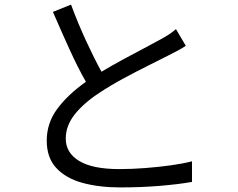

<svg xmlns="http://www.w3.org/2000/svg" viewBox="-20 -795 1040 838"><path d="M748 -668 791 -595Q774 -584 755.5 -574Q737 -564 715 -553Q682 -536 629.5 -510Q577 -484 519.5 -453Q462 -422 414 -390Q345 -345 306 -295.5Q267 -246 267 -190Q267 -128 325.5 -92.5Q384 -57 501 -57Q555 -57 613.5 -61.5Q672 -66 726 -73.5Q780 -81 818 -91V-1Q762 9 680 16Q598 23 505 23Q412 23 339.5 3Q267 -17 225.5 -62Q184 -107 184 -181Q184 -258 230 -320Q276 -382 355 -438Q320 -499 283 -580.5Q246 -662 211 -743L290 -775Q320 -694 355.5 -617Q391 -540 423 -482Q470 -510 518 -536Q566 -562 608 -584Q650 -606 677 -621Q699 -633 715.5 -643.5Q732 -654 748 -668Z"/></svg>

Font: Noto IKEA Simplified Chinese
Style: Regular
Weight: 400
Designer: Monotype Design Team
Foundry: Monotype Imaging Inc.
Version: Version 1.100